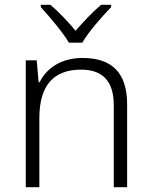

<svg xmlns="http://www.w3.org/2000/svg" viewBox="-20 -785 636 805"><path d="M269 -606H325C349 -649 408 -716 446 -755V-765H404C368 -735 329 -693 297 -656C266 -693 227 -735 191 -765H151V-755C187 -716 244 -649 269 -606ZM326 -542C236 -542 175 -499 146 -440H142L134 -532H88V0H145V-290C145 -425 203 -493 320 -493C409 -493 457 -446 457 -344V0H513V-348C513 -482 447 -542 326 -542Z"/></svg>

Font: Noto Sans Malayalam Light
Style: Regular
Weight: 300
Designer: Jelle Bosma - Monotype Design Team
Foundry: Monotype Imaging Inc.
Version: Version 2.104